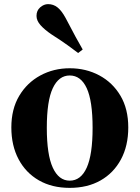

<svg xmlns="http://www.w3.org/2000/svg" viewBox="-20 -894 677 931"><path d="M318 17Q232 17 168.5 -19.5Q105 -56 70 -122Q35 -188 35 -276Q35 -365 73 -429Q111 -493 175.5 -528Q240 -563 318 -563Q397 -563 461.5 -528.5Q526 -494 564 -430Q602 -366 602 -276Q602 -187 566.5 -121Q531 -55 467.5 -19Q404 17 318 17ZM318 -18Q372 -18 400.5 -81Q429 -144 429 -274Q429 -405 400.5 -466.5Q372 -528 318 -528Q265 -528 236 -466.5Q207 -405 207 -274Q207 -144 236 -81Q265 -18 318 -18ZM381 -654 359 -637Q335 -655 307.5 -675Q280 -695 230 -727Q196 -750 176.5 -772Q157 -794 157 -817Q157 -843 175 -858.5Q193 -874 213 -874Q239 -874 259 -858Q279 -842 298 -807Q328 -749 346.5 -715.5Q365 -682 381 -654Z"/></svg>

Font: Noto Serif KR ExtraLight Black
Style: Regular
Weight: 900
Version: Version 2.003-H1;hotconv 1.1.1;makeotfexe 2.6.0